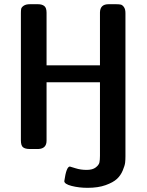

<svg xmlns="http://www.w3.org/2000/svg" viewBox="-20 -714 702 920"><path d="M80.1 -42V-651.9Q80.1 -664.1 81.5 -671.6Q83 -679.2 93.5 -686.5Q104 -693.8 123 -693.8H162.1Q181.2 -693.8 192.1 -685.3Q203.1 -676.8 203.1 -652.8V-400.9H459V-654.8Q460 -693.8 500 -693.8H536.1Q551.3 -693.8 559.1 -691.9Q566.9 -689.9 574 -679.9Q581.1 -669.9 581.1 -650.9V35.2Q581.1 51.3 579.6 65.2Q578.1 79.1 568.1 103Q558.1 127 540 143.6Q522 160.2 486.1 173.1Q450.2 186 399.9 186Q358.9 186 323.5 177Q288.1 168 288.1 153.8Q297.9 84 314.9 84Q315.9 84 341.1 92Q366.2 100.1 395 100.1Q423.8 100.1 439 88.1Q454.1 76.2 456.5 64Q459 51.8 459 32.2V-319.8H203.1V-40Q203.1 -2 164.1 0H123Q101.1 0 90.6 -8.1Q80.1 -16.1 80.1 -42Z"/></svg>

Font: CMU Sans Serif Demi Condensed
Style: DemiCondensed
Weight: 600
Width: 3
Version: Version 0.7.0